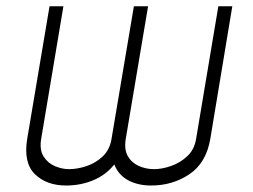

<svg xmlns="http://www.w3.org/2000/svg" viewBox="-20 -565 784 595"><path d="M64.3 -134.6 133.5 -545.5H176.5L107.6 -134.6Q101.9 -100.9 115.1 -80.1Q128.2 -59.3 150.4 -50.1Q172.6 -40.8 193.2 -40.8Q220.5 -40.8 249.1 -50.6Q277.7 -60.4 299 -81Q320.3 -101.6 325.6 -134.6L394.9 -545.5H438.9L369.7 -134.6Q364.3 -101.6 376.2 -81Q388.1 -60.4 410.3 -50.6Q432.5 -40.8 457.4 -40.8Q481.9 -40.8 510.1 -50.6Q538.4 -60.4 560.4 -81Q582.4 -101.6 587.7 -134.6L656.6 -545.5H699.9L631.7 -134.6Q619 -60 566.8 -25Q514.6 9.9 448.5 9.9Q407.3 9.9 377.1 -6.4Q346.9 -22.7 334.2 -55.4Q308.2 -22.7 269 -6.4Q229.8 9.9 185 9.9Q124.3 9.9 88.2 -25.2Q52.2 -60.4 64.3 -134.6Z"/></svg>

Font: Inter UI Extra Light
Style: Italic
Weight: 200
Italic angle: -9.39999°
Designer: Rasmus Andersson
Foundry: rsms
Version: 3.2;8d6f07862